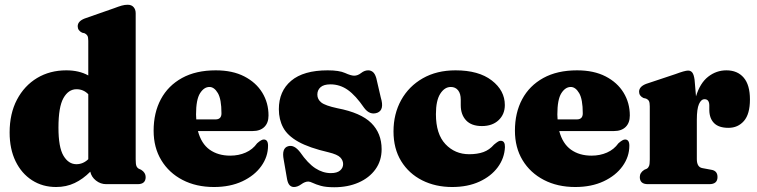

<svg xmlns="http://www.w3.org/2000/svg" viewBox="-20 -775 3184 808"><path d="M20.5 -217.5Q20.5 -297 51.5 -355.8Q82.5 -414.5 136.2 -446.8Q190 -479 259 -479Q313 -479 351.5 -457.5V-603.5Q351.5 -619 347.5 -625.2Q343.5 -631.5 336 -635L325.5 -637.5Q307 -646.5 307 -664.5Q307 -685.5 336 -697L459 -740Q480 -748 492.5 -751.5Q505 -755 517.5 -755Q533.5 -755 542.2 -745Q551 -735 551 -719.5V-104.5Q551 -84.5 554 -76.8Q557 -69 564 -65L574 -60.5Q593 -48.5 593 -30Q593 0 559.5 0H427Q403 0 383.8 -15.2Q364.5 -30.5 360 -52.5Q329.5 -21.5 294.2 -4.8Q259 12 216 12Q159 12 114.8 -16.5Q70.5 -45 45.5 -96.5Q20.5 -148 20.5 -217.5ZM226 -238Q226 -155 247.2 -119.5Q268.5 -84 301.5 -84Q329.5 -84 351.5 -105V-378.5Q331 -399.5 302 -399.5Q268 -399.5 247 -362.2Q226 -325 226 -238Z M1110 -289Q1110 -258 1092.5 -240.8Q1075 -223.5 1043 -223.5H813Q827 -170.5 862.2 -145.2Q897.5 -120 949 -120Q984.5 -120 1014 -133Q1043.5 -146 1062 -172Q1080.5 -188.5 1090.5 -188Q1108 -187.5 1108 -162Q1108 -115.5 1079.5 -75.8Q1051 -36 999.8 -12Q948.5 12 880.5 12Q805.5 12 748.2 -17.8Q691 -47.5 658.8 -100.8Q626.5 -154 626.5 -225Q626.5 -300.5 657 -357.5Q687.5 -414.5 746 -446.8Q804.5 -479 888 -479Q958.5 -479 1008 -453.5Q1057.5 -428 1083.8 -385Q1110 -342 1110 -289ZM805 -293Q805 -282 806 -272.5H887Q912 -272.5 912 -298Q912 -357.5 896.8 -383.2Q881.5 -409 861.5 -409Q838.5 -409 821.8 -382.5Q805 -356 805 -293Z M1372.5 -46.5Q1398.5 -46.5 1411.2 -57.5Q1424 -68.5 1424 -84.5Q1424 -100 1412 -112.5Q1400 -125 1363 -134Q1281 -153 1235.5 -178.5Q1190 -204 1171.8 -238Q1153.5 -272 1153.5 -315.5Q1153.5 -391.5 1205.5 -435.2Q1257.5 -479 1359 -479Q1407.5 -479 1432.2 -467.8Q1457 -456.5 1470.5 -456.5Q1485.5 -456.5 1499.8 -467.8Q1514 -479 1529.5 -479Q1540.5 -479 1549.2 -472Q1558 -465 1563.5 -446.5L1582.5 -364.5Q1598.5 -312.5 1568 -300.5Q1536.5 -289 1512.5 -321Q1477 -373 1443.8 -396.5Q1410.5 -420 1370.5 -420Q1342.5 -420 1329 -408Q1315.5 -396 1315.5 -377Q1315.5 -357 1332 -343.8Q1348.5 -330.5 1400 -319.5Q1499 -300.5 1542.5 -257.2Q1586 -214 1586 -147Q1586 -98.5 1560 -62.5Q1534 -26.5 1489 -6.8Q1444 13 1386.5 13Q1351.5 13 1330.2 7Q1309 1 1296.8 -5Q1284.5 -11 1277.5 -11Q1263.5 -11 1247.8 0.5Q1232 12 1217 12Q1206.5 12 1199 4.5Q1191.5 -3 1188 -21.5L1174 -102.5Q1164.5 -151 1192 -159.5Q1217.5 -167.5 1243 -134.5Q1275.5 -87.5 1307 -67Q1338.5 -46.5 1372.5 -46.5Z M2104.5 -333Q2104.5 -294 2078.2 -269.2Q2052 -244.5 2008 -244.5Q1964 -244.5 1941.5 -268.5Q1919 -292.5 1919 -332V-355.5Q1919 -381 1907.8 -395Q1896.5 -409 1877 -409Q1851 -409 1832.8 -380.5Q1814.5 -352 1814.5 -294.5Q1814.5 -211 1854.5 -168.5Q1894.5 -126 1954.5 -126Q1989 -126 2014.2 -135Q2039.5 -144 2059 -166.5Q2070.5 -176 2076.5 -179.5Q2082.5 -183 2088 -182.5Q2105.5 -182 2105 -156Q2103 -109.5 2074.8 -71.2Q2046.5 -33 1997.2 -10.5Q1948 12 1883 12Q1812.5 12 1756.5 -16.2Q1700.5 -44.5 1668.2 -97Q1636 -149.5 1636 -222Q1636 -295.5 1668.2 -353.8Q1700.5 -412 1759.2 -445.5Q1818 -479 1897 -479Q1994.5 -479 2049.5 -436.5Q2104.5 -394 2104.5 -333Z M2630.5 -289Q2630.5 -258 2613 -240.8Q2595.5 -223.5 2563.5 -223.5H2333.5Q2347.5 -170.5 2382.8 -145.2Q2418 -120 2469.5 -120Q2505 -120 2534.5 -133Q2564 -146 2582.5 -172Q2601 -188.5 2611 -188Q2628.5 -187.5 2628.5 -162Q2628.5 -115.5 2600 -75.8Q2571.5 -36 2520.2 -12Q2469 12 2401 12Q2326 12 2268.8 -17.8Q2211.5 -47.5 2179.2 -100.8Q2147 -154 2147 -225Q2147 -300.5 2177.5 -357.5Q2208 -414.5 2266.5 -446.8Q2325 -479 2408.5 -479Q2479 -479 2528.5 -453.5Q2578 -428 2604.2 -385Q2630.5 -342 2630.5 -289ZM2325.5 -293Q2325.5 -282 2326.5 -272.5H2407.5Q2432.5 -272.5 2432.5 -298Q2432.5 -357.5 2417.2 -383.2Q2402 -409 2382 -409Q2359 -409 2342.2 -382.5Q2325.5 -356 2325.5 -293Z M2903 -439.5 2909 -369.5Q2926 -425.5 2960.2 -452.2Q2994.5 -479 3037 -479Q3083.5 -479 3109.8 -448.2Q3136 -417.5 3136 -356.5Q3136 -295 3110.8 -266Q3085.5 -237 3045.5 -237Q3005 -237 2985.2 -256.8Q2965.5 -276.5 2965 -311.5V-332Q2964.5 -357.5 2945 -357.5Q2930.5 -357.5 2921.5 -337Q2912.5 -316.5 2912.5 -271V-105.5Q2912.5 -71.5 2936 -67.5L2973.5 -60.5Q2999.5 -56.5 2999.5 -30Q2999.5 0 2965 0H2706.5Q2672.5 0 2672.5 -30Q2672.5 -48.5 2691.5 -60.5L2702 -65Q2708.5 -69 2711.5 -76.8Q2714.5 -84.5 2714.5 -103.5V-327.5Q2714.5 -343.5 2710.8 -350Q2707 -356.5 2699 -360L2688 -362.5Q2669.5 -371.5 2669.5 -389Q2669.5 -410.5 2699 -422L2822 -463Q2862 -478 2875.5 -478Q2887 -478 2893.5 -469.5Q2900 -461 2903 -439.5Z"/></svg>

Font: Fraunces 72pt S050 Black
Style: Regular
Weight: 900
Version: Version 1.000; ttfautohint (v1.8.3)